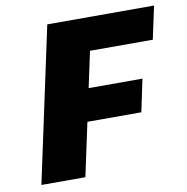

<svg xmlns="http://www.w3.org/2000/svg" viewBox="-76 -731 782 804"><g transform="rotate(-10 315.5 -329.0)"><path d="M36 0 177 -658H631L601 -518H334L223 0ZM143 -227 173 -365H530L501 -227Z"/></g></svg>

Font: Ysabeau Infant Black
Style: Italic
Weight: 900
Italic angle: -12°
Designer: Christian Thalmann (Catharsis Fonts)
Version: Version 2.001;gftools[0.9.30]; featfreeze: ss01,ss02,lnum